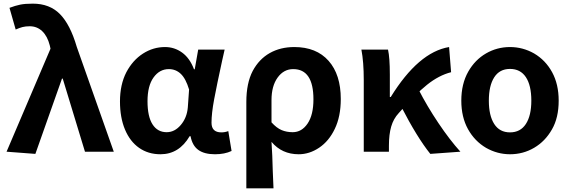

<svg xmlns="http://www.w3.org/2000/svg" viewBox="-20 -832 3127 1053"><path d="M16 0 257 -565 253 -583Q240 -634 211.5 -661Q183 -688 143 -688Q120 -688 103 -683.5Q86 -679 66 -670L32 -789Q64 -801 90.5 -806.5Q117 -812 160 -812Q252 -812 308.5 -755Q365 -698 401 -575L604 0H446L324 -401H320L174 12Z M638 -276Q638 -368 673 -436Q708 -502 764 -538Q820 -574 885 -574Q937 -574 979 -543.5Q1021 -513 1044 -452H1048L1067 -560H1212Q1209 -544 1198 -498Q1169 -365 1154.5 -287.5Q1140 -210 1140 -159Q1140 -106 1194 -106Q1214 -106 1232 -113L1250 -4Q1212 14 1159 14Q1101 14 1068 -9.5Q1035 -33 1025 -85H1020Q962 14 860 14Q793 14 743 -21Q693 -56 665.5 -121.5Q638 -187 638 -276ZM1010 -242 1017 -341Q999 -401 971.5 -427Q944 -453 906 -453Q855 -453 822 -407Q789 -361 789 -277Q789 -193 816.5 -150Q844 -107 894 -107Q938 -107 971.5 -146.5Q1005 -186 1010 -242Z M1366 -443Q1401 -508 1459.5 -541Q1518 -574 1594 -574Q1715 -574 1782 -498.5Q1849 -423 1849 -289Q1849 -193 1816 -125Q1784 -58 1730.5 -22Q1677 14 1618 14Q1526 14 1469 -54Q1474 18 1476 107L1480 201H1331V-273Q1331 -376 1366 -443ZM1699 -287Q1699 -453 1588 -453Q1536 -453 1502.5 -406.5Q1469 -360 1469 -283V-161Q1497 -130 1524.5 -118.5Q1552 -107 1585 -107Q1635 -107 1667 -154.5Q1699 -202 1699 -287Z M1962 -560H2108Q2118 -516 2118 -423V-300H2123Q2275 -546 2443 -574L2454 -436Q2387 -419 2322 -367Q2257 -315 2167 -212Q2138 -181 2125.5 -138Q2113 -95 2113 -33V0H1975V-393Q1975 -493 1962 -560ZM2180 -248 2275 -342Q2322 -250 2384.5 -157Q2447 -64 2505 0L2340 12Q2267 -79 2180 -248Z M2646 -21Q2583 -58 2546.5 -124Q2510 -190 2510 -280Q2510 -372 2548 -439Q2585 -504 2645.5 -539Q2706 -574 2777 -574Q2847 -574 2909 -539Q2972 -502 3008 -436Q3044 -370 3044 -280Q3044 -186 3007 -122Q2970 -57 2909.5 -21.5Q2849 14 2777 14Q2708 14 2646 -21ZM2894 -280Q2894 -364 2864 -409Q2834 -454 2777 -454Q2720 -454 2690.5 -408Q2661 -362 2661 -280Q2661 -198 2690.5 -152Q2720 -106 2777 -106Q2834 -106 2864 -152Q2894 -198 2894 -280Z"/></svg>

Font: Merged Yaku Han JP
Style: Bold
Weight: 700
Designer: Ryoko NISHIZUKA 西塚涼子 (kana, bopomofo & ideographs); Paul D. Hunt (Latin, Greek & Cyrillic); Sandoll Communications 산돌커뮤니
Foundry: Adobe
Version: Version 2.004